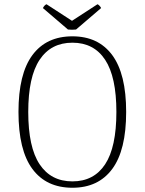

<svg xmlns="http://www.w3.org/2000/svg" viewBox="-20 -872 681 904"><path d="M67 -345Q67 -524 132.5 -612.5Q198 -701 321 -701Q443 -701 508.5 -612.5Q574 -524 574 -345Q574 -165 508.5 -76.5Q443 12 321 12Q198 12 132.5 -76.5Q67 -165 67 -345ZM528 -345Q528 -510 475 -590.5Q422 -671 321 -671Q220 -671 166.5 -590.5Q113 -510 113 -345Q113 -179 166.5 -98.5Q220 -18 321 -18Q422 -18 475 -98.5Q528 -179 528 -345ZM319 -732Q306 -732 300 -733L182 -834Q189 -848 199 -852L319 -774L439 -852Q444 -850 449 -844.5Q454 -839 456 -834L338 -733Q332 -732 319 -732Z"/></svg>

Font: Arima Madurai ExtraLight
Style: Regular
Weight: 275
Designer: Joana Correia and Natanael Gama
Foundry: NDISCOVER
Version: Version 1.019